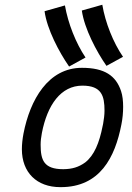

<svg xmlns="http://www.w3.org/2000/svg" viewBox="-20 -790 558 810"><path d="M499 -550.3C457.5 -610.8 424.3 -694.3 411.6 -770L325.2 -745.6C335.9 -669.4 387.2 -572.3 429.2 -512.2ZM340.8 -547.4C299.8 -608.4 267.1 -691.4 253.9 -767.1L168 -742.7C178.2 -666.5 229.5 -569.8 271.5 -509.3ZM339.8 -105C311.5 -84.5 284.2 -76.7 247.1 -76.2C165 -76.2 151.4 -114.3 151.4 -179.7C151.4 -194.8 153.3 -211.4 156.7 -229C179.7 -348.1 237.3 -428.7 327.6 -428.7C408.7 -428.7 420.9 -385.3 420.9 -323.2C420.9 -306.2 418.5 -287.1 415 -267.6C414.6 -264.6 413.6 -261.7 413.1 -258.8C398.9 -186.5 377.4 -134.8 339.8 -105ZM235.4 -0.5H236.3C401.9 -0.5 465.3 -126 492.2 -265.1C497.1 -289.1 499.5 -314.5 499.5 -339.4C499.5 -363.8 497.1 -386.7 490.7 -405.8C469.2 -470.2 421.9 -503.9 325.7 -503.9C183.1 -503.9 106.9 -369.1 79.1 -226.6C74.7 -203.1 72.3 -181.2 72.3 -160.6C72.3 -62.5 134.8 -0.5 234.4 -0.5Z"/></svg>

Font: Fantasque Sans Mono
Style: RegItalic
Weight: 400
Italic angle: -11°
Monospace: yes
Designer: Jany Belluz
Version: Version 1.6.3